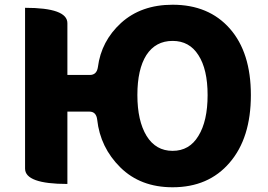

<svg xmlns="http://www.w3.org/2000/svg" viewBox="-20 -778 1133 812"><path d="M819 -203Q858 -266 858 -376Q858 -485 819 -545Q781 -605 710 -605Q638 -605 599 -545Q561 -485 561 -376Q561 -267 600 -203Q639 -140 710 -140Q781 -140 819 -203ZM710 14Q574 14 489 -70Q404 -154 391 -272Q387 -306 358 -306H265V0Q86 0 86 -65V-745Q265 -745 265 -680V-461H360Q389 -461 394 -494Q408 -604 492 -681Q577 -758 710 -758Q863 -758 952 -657Q1041 -556 1041 -376Q1041 -194 951 -90Q862 14 710 14Z"/></svg>

Font: Swei Half Moon CJK SC
Style: Black
Weight: 900
Version: Version 2.071